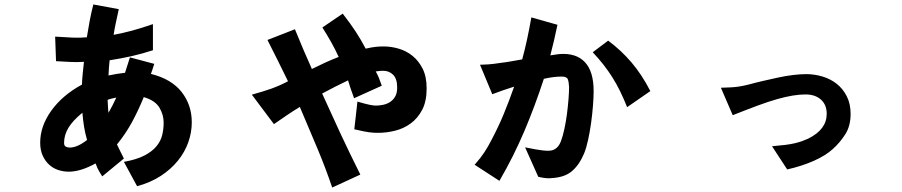

<svg xmlns="http://www.w3.org/2000/svg" viewBox="-20 -750 4040 860"><path d="M370 -123Q361 -154 356.5 -182.5Q352 -211 349 -245Q306 -210 286.5 -177.5Q267 -145 267 -110Q267 -97 275 -93Q283 -89 292 -89Q308 -89 326.5 -96.5Q345 -104 370 -123ZM501 -313Q489 -311 480 -308.5Q471 -306 462 -303Q463 -289 463.5 -274.5Q464 -260 466 -245Q476 -262 484 -278Q492 -294 501 -313ZM839 -202Q839 -157 823.5 -113Q808 -69 777 -30.5Q746 8 700 38Q654 68 594 84L535 -25Q591 -35 626 -53Q661 -71 680.5 -94.5Q700 -118 706.5 -145Q713 -172 713 -201Q713 -236 694 -268Q675 -300 624 -315Q599 -254 571 -202.5Q543 -151 504 -103Q510 -90 517 -76Q524 -62 535 -40L438 40Q423 17 417 4Q411 -9 408 -18Q341 19 288 19Q264 19 241 11.5Q218 4 200 -12.5Q182 -29 171 -53.5Q160 -78 160 -111Q160 -185 210 -254.5Q260 -324 347 -371Q348 -396 350.5 -420Q353 -444 356 -473Q324 -471 295.5 -472.5Q267 -474 231 -476L227 -586Q273 -583 305 -581.5Q337 -580 369 -583Q375 -621 381.5 -655.5Q388 -690 398 -730L512 -709Q504 -671 498.5 -646Q493 -621 489 -594Q531 -602 570.5 -612.5Q610 -623 665 -642V-525Q616 -509 569.5 -498.5Q523 -488 471 -480Q469 -464 468 -447.5Q467 -431 466 -412Q485 -416 503 -419Q521 -422 540 -424Q545 -440 550.5 -457Q556 -474 562 -493L671 -464Q667 -451 662.5 -437.5Q658 -424 656 -419Q748 -396 793.5 -338Q839 -280 839 -202Z M1891 -354Q1891 -296 1871 -258Q1851 -220 1819.5 -197Q1788 -174 1749.5 -164.5Q1711 -155 1674 -155Q1664 -155 1654.5 -155.5Q1645 -156 1633 -157.5Q1621 -159 1605 -162.5Q1589 -166 1567 -171L1581 -295Q1618 -284 1636 -280.5Q1654 -277 1663 -277Q1679 -277 1696 -280.5Q1713 -284 1727 -293Q1741 -302 1750 -317.5Q1759 -333 1759 -358Q1759 -397 1741 -415Q1723 -433 1696 -433Q1683 -433 1663 -430Q1671 -416 1677 -401.5Q1683 -387 1690 -366L1566 -310Q1555 -340 1549.5 -356.5Q1544 -373 1539 -390Q1507 -375 1480 -361Q1453 -347 1423 -331Q1463 -242 1504 -154Q1545 -66 1594 32L1468 90Q1440 7 1403 -82Q1366 -171 1323 -271Q1293 -253 1266 -234.5Q1239 -216 1207 -194L1108 -326Q1159 -340 1195.5 -353Q1232 -366 1270 -386Q1247 -434 1225 -477.5Q1203 -521 1178 -571L1301 -619Q1322 -567 1339.5 -526.5Q1357 -486 1377 -441Q1409 -457 1437.5 -470Q1466 -483 1497 -495Q1481 -530 1463.5 -561Q1446 -592 1424 -627L1515 -689Q1550 -644 1573.5 -608Q1597 -572 1618 -532Q1643 -538 1661 -540Q1679 -542 1698 -542Q1732 -542 1766 -532Q1800 -522 1827.5 -500Q1855 -478 1873 -442.5Q1891 -407 1891 -354Z M2639 -342Q2639 -315 2636 -276.5Q2633 -238 2627.5 -198.5Q2622 -159 2614 -122.5Q2606 -86 2596 -62Q2575 -12 2542 16.5Q2509 45 2448 48Q2440 49 2426.5 48Q2413 47 2391 42L2332 -90Q2386 -79 2408.5 -76.5Q2431 -74 2441 -75Q2460 -76 2473 -87.5Q2486 -99 2493 -119Q2501 -140 2508 -172.5Q2515 -205 2519.5 -239.5Q2524 -274 2526.5 -306.5Q2529 -339 2529 -360Q2528 -382 2523.5 -394.5Q2519 -407 2496 -407Q2480 -407 2461.5 -405Q2443 -403 2416 -397Q2377 -277 2329 -163.5Q2281 -50 2217 60L2106 -12Q2121 -29 2131 -42Q2141 -55 2150 -68.5Q2159 -82 2166.5 -95.5Q2174 -109 2183 -126Q2213 -183 2236 -238.5Q2259 -294 2283 -362Q2258 -354 2236 -346.5Q2214 -339 2185 -328L2130 -460Q2171 -461 2191.5 -464Q2212 -467 2227 -469Q2246 -471 2268 -475Q2290 -479 2319 -484Q2331 -528 2340.5 -572Q2350 -616 2360 -672L2477 -639Q2468 -597 2461 -566.5Q2454 -536 2445 -502Q2462 -505 2471.5 -506Q2481 -507 2488 -508Q2561 -513 2600 -471.5Q2639 -430 2639 -342ZM2789 -270Q2773 -310 2757 -342.5Q2741 -375 2723 -403.5Q2705 -432 2684 -459Q2663 -486 2635 -516L2704 -568Q2762 -525 2808.5 -470.5Q2855 -416 2893 -342Z M3790 -240Q3790 -186 3766.5 -149Q3743 -112 3711 -83Q3678 -53 3625 -29.5Q3572 -6 3506 9L3438 -95Q3473 -98 3497.5 -101Q3522 -104 3540.5 -108.5Q3559 -113 3573 -118Q3587 -123 3600 -129Q3683 -170 3683 -240Q3683 -281 3657 -304Q3631 -327 3588 -327Q3562 -327 3531 -322Q3500 -317 3461 -306Q3422 -295 3373.5 -277Q3325 -259 3262 -234L3209 -357Q3262 -358 3287.5 -362Q3313 -366 3332 -371Q3361 -379 3395.5 -387Q3430 -395 3464.5 -402.5Q3499 -410 3532 -414Q3565 -418 3591 -418Q3629 -418 3665 -407Q3701 -396 3728.5 -374Q3756 -352 3773 -318.5Q3790 -285 3790 -240Z"/></svg>

Font: NanumGothicCoding
Style: Bold
Weight: 700
Monospace: yes
Designer: Kwon Bruce; Nicolas Noh; Sung-woo Choi; Go-un Cha; Soo-hyun Park;
Foundry: NHN Corporation
Version: Version 2.000;PS 1;hotconv 1.0.49;makeotf.lib2.0.14853